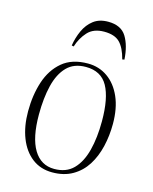

<svg xmlns="http://www.w3.org/2000/svg" viewBox="-113 -812 717 901"><g transform="rotate(15 245.0 -361.5)"><path d="M228 14Q171 14 130 -17.5Q89 -49 67 -105Q45 -161 45 -234Q45 -313 66.5 -378.5Q88 -444 135 -483.5Q182 -523 259 -523Q313 -523 355 -493.5Q397 -464 421 -409.5Q445 -355 445 -279Q445 -222 432.5 -169Q420 -116 394 -75Q368 -34 326.5 -10Q285 14 228 14ZM233 -4Q291 -4 325.5 -39Q360 -74 376 -136Q392 -198 392 -278Q392 -390 360 -447.5Q328 -505 254 -505Q196 -505 162 -470Q128 -435 113 -373.5Q98 -312 98 -232Q98 -120 133 -62Q168 -4 233 -4ZM300 -737Q363 -737 389 -694.5Q415 -652 419 -585L409 -583Q395 -637 370 -662Q345 -687 294 -687Q242 -687 214 -656Q186 -625 173 -583L163 -585Q169 -624 185 -659Q201 -694 229 -715.5Q257 -737 300 -737Z"/></g></svg>

Font: Literata 72pt ExtraLight
Style: Italic
Weight: 200
Italic angle: -2°
Designer: Latin by Veronika Burian and Jose Scaglione. Greek by Irene Vlachou. Cyrillic by Vera Evstafieva
Foundry: TypeTogether
Version: Version 3.002